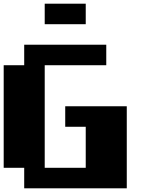

<svg xmlns="http://www.w3.org/2000/svg" viewBox="-20 -1020 818 1040"><path d="M111.1 -111.1H0V-666.7H111.1V-777.8H555.6V-666.7H222.2V-111.1H444.4V-333.3H333.3V-444.4H666.7V0H111.1ZM444.4 -888.9H222.2V-1000H444.4Z"/></svg>

Font: Pixeloid Sans
Style: Bold
Weight: 700
Monospace: yes
Designer: GGBot
Version: 0.3